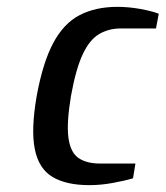

<svg xmlns="http://www.w3.org/2000/svg" viewBox="-20 -530 483 560"><path d="M241 10Q173 10 133 -14Q93 -38 81.5 -95Q70 -152 87 -250Q105 -348 135.5 -405Q166 -462 212.5 -486Q259 -510 322 -510Q355 -510 388.5 -504Q422 -498 443 -490L435 -447H332Q297 -447 269 -430.5Q241 -414 221 -371Q201 -328 187 -250Q174 -172 179.5 -129Q185 -86 208.5 -69.5Q232 -53 272 -53H375L368 -10Q345 -3 309.5 3.5Q274 10 241 10Z"/></svg>

Font: Cuprum Medium
Style: Italic
Weight: 500
Italic angle: -10°
Version: Version 3.000